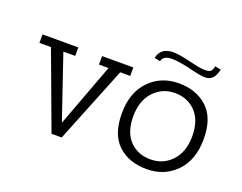

<svg xmlns="http://www.w3.org/2000/svg" viewBox="-105 -860 1342 1063"><g transform="rotate(20 566.0 -328.5)"><path d="M391 -450V-500H575V-450H516L335 0H275L108 -450H40V-500H251V-450H181L308 -77L447 -450Z M835.5 4Q731 4 666.5 -56Q602 -116 602 -239.5Q602 -363 670.5 -433.5Q739 -504 843 -504Q947 -504 1012 -444Q1077 -384 1077 -260.5Q1077 -137 1008.5 -66.5Q940 4 835.5 4ZM841.5 -446Q767 -446 717 -392Q667 -338 667 -245.5Q667 -153 714.5 -103.5Q762 -54 837 -54Q912 -54 962 -107.5Q1012 -161 1012 -253.5Q1012 -346 964 -396Q916 -446 841.5 -446ZM756 -655Q790 -655 857.5 -638.5Q925 -622 951 -622Q977 -622 986 -631Q995 -640 999 -661L1034 -654Q1025 -615 1008 -599.5Q991 -584 964.5 -584Q938 -584 864 -603Q798 -618 762 -618Q709 -618 702 -583L668 -590Q681 -655 756 -655Z"/></g></svg>

Font: Antic Slab
Style: Regular
Weight: 400
Designer: Santiago Orozco
Foundry: Santiago Orozco
Version: Version 001.002